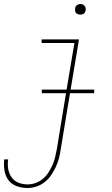

<svg xmlns="http://www.w3.org/2000/svg" viewBox="-42 -717 562 960"><path d="M95 223Q67 223 41 213.5Q15 204 0 183.5Q-15 163 -19.5 135.5Q-24 108 -21 80H-1Q-5 104 -1 127.5Q3 151 16 169.5Q29 188 50.5 196.5Q72 205 96 205Q116 205 136 198Q156 191 172.5 177Q189 163 200.5 145Q212 127 220.5 108Q229 89 233.5 69.5Q238 50 242 30L288 -251H167V-269H291L330 -502H166V-520H353L311 -269H429V-251H308L261 33Q258 55 252 77Q246 99 236 120Q226 141 212.5 160.5Q199 180 180 194.5Q161 209 139 216Q117 223 95 223ZM359 -644Q353 -644 347.5 -646Q342 -648 338 -652.5Q334 -657 333.5 -663.5Q333 -670 334 -676Q334 -681 336.5 -685Q339 -689 343 -691.5Q347 -694 351 -695.5Q355 -697 360 -697Q366 -697 371.5 -694.5Q377 -692 381 -687.5Q385 -683 386 -676.5Q387 -670 386 -664Q385 -659 382.5 -655Q380 -651 376.5 -648.5Q373 -646 368.5 -645Q364 -644 359 -644Z"/></svg>

Font: Iosevka Thin
Style: Italic
Weight: 100
Italic angle: -9°
Monospace: yes
Designer: Belleve Invis
Foundry: Belleve Invis
Version: Version 32.5.0; ttfautohint (v1.8.4)